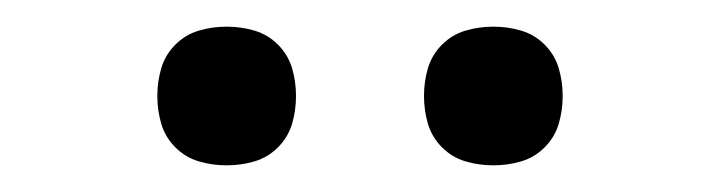

<svg xmlns="http://www.w3.org/2000/svg" viewBox="-20 -752 540 144"><path d="M350 -628Q339 -628 329 -631Q319 -634 311.5 -641.5Q304 -649 301 -659Q298 -669 298 -680Q298 -691 301 -701Q304 -711 311.5 -718.5Q319 -726 329 -729Q339 -732 350 -732Q361 -732 371 -729Q381 -726 388.5 -718.5Q396 -711 399 -701Q402 -691 402 -680Q402 -669 399 -659Q396 -649 388.5 -641.5Q381 -634 371 -631Q361 -628 350 -628ZM150 -628Q139 -628 129 -631Q119 -634 111.5 -641.5Q104 -649 101 -659Q98 -669 98 -680Q98 -691 101 -701Q104 -711 111.5 -718.5Q119 -726 129 -729Q139 -732 150 -732Q161 -732 171 -729Q181 -726 188.5 -718.5Q196 -711 199 -701Q202 -691 202 -680Q202 -669 199 -659Q196 -649 188.5 -641.5Q181 -634 171 -631Q161 -628 150 -628Z"/></svg>

Font: Iosevka Slab Light
Style: Regular
Weight: 300
Monospace: yes
Designer: Belleve Invis
Foundry: Belleve Invis
Version: Version 11.1.0; ttfautohint (v1.8.3)